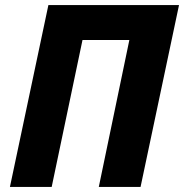

<svg xmlns="http://www.w3.org/2000/svg" viewBox="-20 -734 723 754"><path d="M19 0 170 -714H683L532 0H368L488 -577H304L183 0Z"/></svg>

Font: Noto Sans Display Extra
Style: Italic
Weight: 800
Italic angle: -12°
Designer: Monotype Design Team
Foundry: Monotype Imaging Inc.
Version: Version 1.900